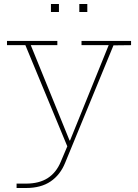

<svg xmlns="http://www.w3.org/2000/svg" viewBox="-20 -731 691 961"><path d="M388 -526H636V-505L548 -504L306 84Q281.5 144.5 233.2 177.2Q185 210 110 210H63V188H110Q176 188 218.8 160.5Q261.5 133 284 79L323 -13L320 9L107 -505H15V-526H267V-505H134L337 -6L315 -28H338L325 -14L524 -505H388ZM235 -711H275V-671H235ZM377 -711H417V-671H377Z"/></svg>

Font: Hepta Slab ExtraLight
Style: Regular
Weight: 200
Designer: Michael LaGattuta
Foundry: Michael LaGattuta
Version: Version 1.100